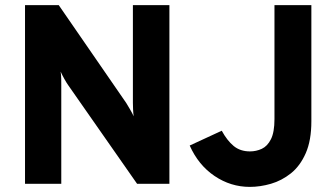

<svg xmlns="http://www.w3.org/2000/svg" viewBox="-20 -720 1312 752"><path d="M78 0V-700H210L474.5 -316.5Q479.5 -308.5 489 -292.2Q498.5 -276 503.5 -264.5Q502 -274.5 501.2 -291.5Q500.5 -308.5 500.5 -317V-700H643.5V0H517L247 -386.5Q241.5 -394 232.2 -410.5Q223 -427 217.5 -439.5Q219.5 -426.5 219.8 -411.5Q220 -396.5 220 -386.5V0ZM958.5 12Q883.5 12 820.2 -30.8Q757 -73.5 723 -150L848.5 -208Q869.5 -169.5 895.2 -148.2Q921 -127 959 -127Q983.5 -127 1005.5 -137.2Q1027.5 -147.5 1041.2 -174.8Q1055 -202 1055 -253.5V-700H1199.5V-245Q1199.5 -170 1177.5 -120Q1155.5 -70 1119.5 -41.2Q1083.5 -12.5 1041.2 -0.2Q999 12 958.5 12Z"/></svg>

Font: Overpass ExtraBold
Style: Regular
Weight: 800
Designer: Delve Withrington, Dave Bailey, Thomas Jockin
Foundry: Delve Fonts LLC
Version: Version 4.000; ttfautohint (v1.8.3)